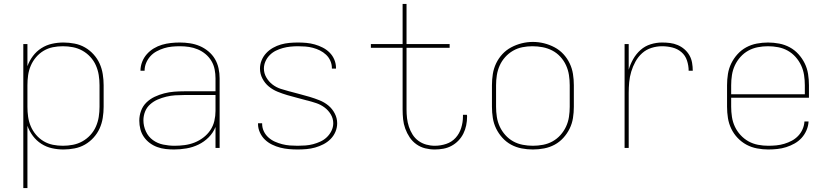

<svg xmlns="http://www.w3.org/2000/svg" viewBox="-20 -755 4240 980"><path d="M99 205V-530H120V-417Q130 -445 148 -469Q166 -493 191 -509Q216 -525 245 -531.5Q274 -538 304 -538Q332 -538 360.5 -532.5Q389 -527 413.5 -513Q438 -499 457.5 -477.5Q477 -456 488.5 -430.5Q500 -405 504.5 -376.5Q509 -348 509 -320V-210Q509 -182 504.5 -153.5Q500 -125 488.5 -99.5Q477 -74 457.5 -52.5Q438 -31 413.5 -17Q389 -3 360.5 2.5Q332 8 304 8Q274 8 245 1.5Q216 -5 191 -21Q166 -37 148 -61Q130 -85 120 -113V205ZM301 -11Q327 -11 352.5 -16Q378 -21 400.5 -33.5Q423 -46 441 -65.5Q459 -85 469.5 -109Q480 -133 484 -158.5Q488 -184 488 -210V-320Q488 -346 484 -371.5Q480 -397 469.5 -421Q459 -445 441 -464.5Q423 -484 400.5 -496.5Q378 -509 352.5 -514Q327 -519 301 -519Q275 -519 250 -514Q225 -509 203 -496Q181 -483 164 -463Q147 -443 137 -419.5Q127 -396 123.5 -371Q120 -346 120 -320V-210Q120 -184 123.5 -159Q127 -134 137 -110.5Q147 -87 164 -67Q181 -47 203 -34Q225 -21 250 -16Q275 -11 301 -11Z M868 8Q847 8 825 5.5Q803 3 782.5 -4.5Q762 -12 744.5 -25Q727 -38 714.5 -56Q702 -74 696.5 -95.5Q691 -117 691 -139Q691 -165 700 -189.5Q709 -214 727.5 -232Q746 -250 769.5 -261Q793 -272 818 -278.5Q843 -285 868.5 -287Q894 -289 920 -289H1080V-355Q1080 -378 1075.5 -401Q1071 -424 1059 -444Q1047 -464 1029 -479Q1011 -494 989.5 -503Q968 -512 945 -515.5Q922 -519 898 -519Q878 -519 857.5 -517Q837 -515 817.5 -509Q798 -503 779.5 -493Q761 -483 747.5 -468Q734 -453 726 -434Q718 -415 718 -394H697Q697 -417 705.5 -439Q714 -461 729.5 -478.5Q745 -496 765 -508Q785 -520 807 -526.5Q829 -533 852 -535.5Q875 -538 898 -538Q924 -538 950 -534Q976 -530 999.5 -520Q1023 -510 1043.5 -493Q1064 -476 1077 -454Q1090 -432 1095.5 -406.5Q1101 -381 1101 -355V0H1080V-107Q1068 -77 1045 -54Q1022 -31 993 -17Q964 -3 932 2.5Q900 8 868 8ZM871 -11Q897 -11 923 -14.5Q949 -18 973 -27.5Q997 -37 1018 -53Q1039 -69 1053.5 -90.5Q1068 -112 1074 -137.5Q1080 -163 1080 -189V-270H920Q897 -270 874 -268.5Q851 -267 828.5 -261.5Q806 -256 785 -247Q764 -238 746.5 -222.5Q729 -207 720.5 -185.5Q712 -164 712 -141Q712 -112 724.5 -84.5Q737 -57 760.5 -40Q784 -23 813 -17Q842 -11 871 -11Z M1499 8Q1477 8 1454.5 6Q1432 4 1410.5 -1.5Q1389 -7 1368.5 -17Q1348 -27 1332 -42.5Q1316 -58 1306.5 -79Q1297 -100 1297 -122Q1297 -123 1297 -124Q1297 -125 1297 -126H1318Q1318 -125 1318 -124.5Q1318 -124 1318 -123Q1318 -103 1326.5 -85Q1335 -67 1350 -53.5Q1365 -40 1383 -32Q1401 -24 1420.5 -19Q1440 -14 1459.5 -12.5Q1479 -11 1499 -11Q1519 -11 1539 -12.5Q1559 -14 1578 -19Q1597 -24 1615.5 -32.5Q1634 -41 1648.5 -55Q1663 -69 1672 -87.5Q1681 -106 1681 -126Q1681 -150 1668.5 -171Q1656 -192 1636.5 -206.5Q1617 -221 1594.5 -228.5Q1572 -236 1549 -242H1548Q1523 -249 1497.5 -255.5Q1472 -262 1446.5 -269.5Q1421 -277 1396.5 -287Q1372 -297 1352 -313.5Q1332 -330 1319.5 -354Q1307 -378 1307 -405Q1307 -427 1315.5 -447.5Q1324 -468 1339 -484Q1354 -500 1373.5 -511Q1393 -522 1414 -528Q1435 -534 1457 -536Q1479 -538 1501 -538Q1523 -538 1544.5 -536Q1566 -534 1587 -528Q1608 -522 1627.5 -512Q1647 -502 1662.5 -486.5Q1678 -471 1686.5 -450.5Q1695 -430 1695 -408Q1695 -407 1695 -406.5Q1695 -406 1695 -405H1674Q1674 -405 1674 -406Q1674 -407 1674 -408Q1674 -427 1666 -445Q1658 -463 1644 -476Q1630 -489 1613 -497.5Q1596 -506 1577 -511Q1558 -516 1539 -517.5Q1520 -519 1501 -519Q1482 -519 1462.5 -517Q1443 -515 1424.5 -510Q1406 -505 1388.5 -496.5Q1371 -488 1357 -474Q1343 -460 1335 -442Q1327 -424 1327 -405Q1327 -381 1339.5 -359.5Q1352 -338 1371 -323.5Q1390 -309 1413 -301.5Q1436 -294 1459 -288H1460Q1485 -281 1510.5 -274.5Q1536 -268 1561 -260.5Q1586 -253 1611 -243Q1636 -233 1656 -216.5Q1676 -200 1688.5 -176Q1701 -152 1701 -126Q1701 -103 1692 -82Q1683 -61 1667 -45Q1651 -29 1630.5 -18.5Q1610 -8 1588.5 -2Q1567 4 1544.5 6Q1522 8 1499 8Z M2199 8Q2174 8 2150 2Q2126 -4 2105.5 -18.5Q2085 -33 2071 -54Q2057 -75 2048.5 -98.5Q2040 -122 2037.5 -146.5Q2035 -171 2035 -196V-511H1873V-530H2035V-735H2055V-530H2275V-511H2055V-196Q2055 -174 2057.5 -152Q2060 -130 2067 -108.5Q2074 -87 2086 -68Q2098 -49 2116 -36Q2134 -23 2155.5 -17Q2177 -11 2199 -11Q2229 -11 2257.5 -20.5Q2286 -30 2305.5 -51.5Q2325 -73 2334 -102Q2343 -131 2343 -160Q2343 -162 2343 -164Q2343 -166 2343 -169H2363Q2364 -166 2364 -163.5Q2364 -161 2364 -159Q2364 -137 2359.5 -115Q2355 -93 2345 -73Q2335 -53 2319.5 -37Q2304 -21 2284.5 -10.5Q2265 0 2243 4Q2221 8 2199 8Z M2700 8Q2671 8 2642.5 2.5Q2614 -3 2589 -16.5Q2564 -30 2544.5 -51.5Q2525 -73 2512.5 -98.5Q2500 -124 2495.5 -152.5Q2491 -181 2491 -210V-320Q2491 -349 2495.5 -377.5Q2500 -406 2512.5 -432Q2525 -458 2544.5 -479Q2564 -500 2589.5 -513.5Q2615 -527 2643 -534Q2671 -541 2700 -541Q2729 -541 2757 -534Q2785 -527 2810.5 -513.5Q2836 -500 2855.5 -479Q2875 -458 2887.5 -432Q2900 -406 2904.5 -377.5Q2909 -349 2909 -320V-210Q2909 -181 2904.5 -152.5Q2900 -124 2887.5 -98.5Q2875 -73 2855.5 -51.5Q2836 -30 2811 -16.5Q2786 -3 2757.5 2.5Q2729 8 2700 8ZM2700 -11Q2726 -11 2752 -16Q2778 -21 2800.5 -33.5Q2823 -46 2840.5 -65.5Q2858 -85 2869 -108.5Q2880 -132 2884 -158Q2888 -184 2888 -210V-320Q2888 -346 2884 -372Q2880 -398 2869 -422Q2858 -446 2840 -465.5Q2822 -485 2799 -497Q2776 -509 2750 -514Q2724 -519 2697 -519Q2672 -519 2646.5 -514Q2621 -509 2598.5 -496Q2576 -483 2558.5 -463.5Q2541 -444 2530.5 -420.5Q2520 -397 2516 -371.5Q2512 -346 2512 -320V-210Q2512 -184 2516 -158Q2520 -132 2531 -108.5Q2542 -85 2559.5 -65.5Q2577 -46 2599.5 -33.5Q2622 -21 2648 -16Q2674 -11 2700 -11Z M3168 0V-530H3189V-399Q3197 -427 3212 -453.5Q3227 -480 3249.5 -500Q3272 -520 3301 -529Q3330 -538 3359 -538Q3380 -538 3400 -535.5Q3420 -533 3439 -525Q3458 -517 3473.5 -503.5Q3489 -490 3499 -472.5Q3509 -455 3512.5 -434.5Q3516 -414 3516 -394H3495Q3495 -420 3486.5 -446Q3478 -472 3458 -489Q3438 -506 3412 -512.5Q3386 -519 3359 -519Q3332 -519 3305 -510.5Q3278 -502 3257.5 -483.5Q3237 -465 3223.5 -440.5Q3210 -416 3202 -389.5Q3194 -363 3191.5 -335.5Q3189 -308 3189 -281V0Z M3901 8Q3873 8 3844 2.5Q3815 -3 3790 -16.5Q3765 -30 3745 -51Q3725 -72 3712.5 -98Q3700 -124 3695.5 -152.5Q3691 -181 3691 -210V-320Q3691 -349 3695.5 -377.5Q3700 -406 3712.5 -431.5Q3725 -457 3744.5 -478.5Q3764 -500 3789 -513.5Q3814 -527 3842.5 -532.5Q3871 -538 3900 -538Q3929 -538 3957.5 -532.5Q3986 -527 4011 -513.5Q4036 -500 4055.5 -478.5Q4075 -457 4087.5 -431.5Q4100 -406 4104.5 -377.5Q4109 -349 4109 -320V-256H3712V-210Q3712 -184 3716 -158Q3720 -132 3731 -108.5Q3742 -85 3760 -65.5Q3778 -46 3800.5 -33.5Q3823 -21 3849 -16Q3875 -11 3901 -11Q3922 -11 3942.5 -13Q3963 -15 3983 -21Q4003 -27 4021 -36.5Q4039 -46 4053.5 -61Q4068 -76 4076.5 -95.5Q4085 -115 4086 -135H4107Q4106 -112 4096.5 -90Q4087 -68 4071.5 -51Q4056 -34 4035.5 -22.5Q4015 -11 3993 -4Q3971 3 3947.5 5.5Q3924 8 3901 8ZM3712 -274H4088V-320Q4088 -346 4084 -372Q4080 -398 4069 -421.5Q4058 -445 4040.5 -464.5Q4023 -484 4000.5 -496.5Q3978 -509 3952 -514Q3926 -519 3900 -519Q3874 -519 3848 -514Q3822 -509 3799.5 -496.5Q3777 -484 3759.5 -464.5Q3742 -445 3731 -421.5Q3720 -398 3716 -372Q3712 -346 3712 -320Z"/></svg>

Font: Iosevka Curly Thin Extended
Style: Regular
Weight: 100
Width: 7
Monospace: yes
Designer: Belleve Invis
Foundry: Belleve Invis
Version: Version 11.1.0; ttfautohint (v1.8.3)